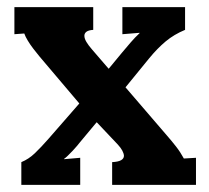

<svg xmlns="http://www.w3.org/2000/svg" viewBox="-20 -520 588 540"><path d="M449.2 -139.2Q462.9 -123.5 475.1 -107.9Q487.3 -92.3 497.1 -74.2L531.2 -76.2V0H295.4V-64Q313 -64.9 320.8 -69.6Q328.6 -74.2 328.6 -82Q327.6 -95.7 311.5 -113.3L252.4 -175.8H251.5L205.1 -120.1Q202.6 -116.7 197 -110.1Q191.4 -103.5 184.6 -96.2Q177.7 -88.9 171.1 -82.5Q164.6 -76.2 160.2 -73.2V-72.3L205.6 -76.2V0H40V-64Q60.5 -72.3 78.1 -89.1Q95.7 -106 116.2 -129.4L203.1 -229L105.5 -344.2Q99.1 -351.6 90.6 -361.8Q82 -372.1 73.5 -383.3Q64.9 -394.5 58.1 -405.8Q51.3 -417 48.3 -425.8L20.5 -423.8V-500H242.2V-436Q229 -435.1 223.1 -430.7Q217.3 -426.3 217.3 -419.4Q217.3 -411.6 223.1 -401.9Q229 -392.1 238.8 -380.9L285.2 -327.1H286.1L323.7 -372.6Q335.9 -387.2 347.9 -401.1Q359.9 -415 372.6 -426.8V-427.7L324.2 -423.8V-500H500.5V-436Q469.7 -423.3 446 -403.6Q422.4 -383.8 399.9 -356.4L333 -274.4Z"/></svg>

Font: DimaFred
Style: Bold
Weight: 800
Designer: R.Balvardi
Foundry: R.Balvardi (r.balvardi@gmail.com)
Version: Version 1.00;August 2, 2018;FontCreator 11.5.0.2427 64-bit